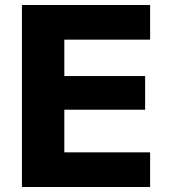

<svg xmlns="http://www.w3.org/2000/svg" viewBox="-20 -750 678 770"><path d="M68 0V-730H582V-591H238V-445H562V-310H238V-139H582V0Z"/></svg>

Font: M PLUS 1 Thin ExtraBold
Style: Regular
Weight: 800
Version: Version 1.001